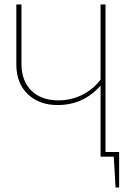

<svg xmlns="http://www.w3.org/2000/svg" viewBox="-20 -701 615 859"><path d="M513 -21V138H497L489 0H430V-318Q353 -231 238 -231Q155 -231 104 -280Q53 -329 53 -414V-681H76V-416Q76 -339 120.5 -295.5Q165 -252 241 -252Q299 -252 348.5 -277Q398 -302 430 -345V-681H452V-21Z"/></svg>

Font: Fira Sans Thin
Style: Regular
Weight: 100
Designer: bBox Type GmbH & Carrois Corporate GbR & Edenspiekermann AG
Foundry: bBox Type GmbH & Carrois Corporate GbR & Edenspiekermann AG
Version: Version 4.301